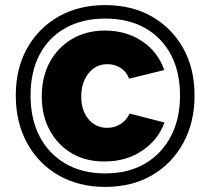

<svg xmlns="http://www.w3.org/2000/svg" viewBox="-20 -727 825 754"><path d="M393 -707Q498 -707 576.5 -662Q655 -617 699.5 -537.5Q744 -458 744 -352Q744 -246 699.5 -165Q655 -84 576.5 -38.5Q498 7 393 7Q289 7 210 -38.5Q131 -84 86.5 -165Q42 -246 42 -352Q42 -458 86.5 -537.5Q131 -617 210 -662Q289 -707 393 -707ZM393 -654Q303 -654 237 -617Q171 -580 135.5 -512.5Q100 -445 100 -352Q100 -260 135.5 -191.5Q171 -123 237 -84.5Q303 -46 393 -46Q484 -46 549.5 -84.5Q615 -123 651 -191.5Q687 -260 687 -352Q687 -445 651 -512.5Q615 -580 549.5 -617Q484 -654 393 -654ZM392 -93Q319 -92 263.5 -124Q208 -156 176 -214Q144 -272 144 -348Q144 -425 175.5 -483Q207 -541 263 -574Q319 -607 392 -607Q475 -607 537.5 -565.5Q600 -524 625 -452L487 -418Q477 -445 454 -460Q431 -475 402 -475Q371 -475 348.5 -459Q326 -443 312.5 -414.5Q299 -386 299 -348Q299 -293 327.5 -259Q356 -225 401 -225Q430 -225 453 -239.5Q476 -254 489 -281L626 -246Q601 -177 538 -135Q475 -93 392 -93Z"/></svg>

Font: Albert Sans ExtraBold
Style: Regular
Weight: 800
Designer: Andreas Rasmussen
Foundry: a.Foundry
Version: Version 1.025